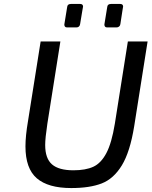

<svg xmlns="http://www.w3.org/2000/svg" viewBox="-20 -947 768 973"><path d="M109 -205Q109 -258 122 -334L186 -737H286L220 -320Q209 -247 209 -212Q209 -144 243.5 -114Q278 -84 352 -84Q414 -84 453 -102Q492 -120 519 -171Q546 -222 562 -320L628 -737H728L660 -307Q639 -177 597.5 -109Q556 -41 495.5 -17.5Q435 6 341 6Q224 6 166.5 -43.5Q109 -93 109 -205ZM306 -823 320 -909Q321 -927 340 -927H386Q401 -927 401 -913Q401 -917 386 -825Q385 -817 380 -812.5Q375 -808 367 -808H320Q306 -808 306 -823ZM509 -823 523 -909Q524 -927 543 -927H589Q604 -927 604 -913Q604 -918 590 -825Q589 -817 583.5 -812.5Q578 -808 570 -808H523Q509 -808 509 -823Z"/></svg>

Font: Exo Medium
Style: Italic
Weight: 500
Italic angle: -9°
Designer: Natanael Gama
Foundry: Natanael Gama
Version: Version 1.500; ttfautohint (v1.6)